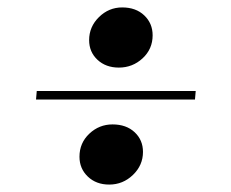

<svg xmlns="http://www.w3.org/2000/svg" viewBox="-20 -563 622 517"><path d="M300 -381Q265 -381 242.5 -402Q220 -423 220 -455Q220 -491 246.5 -517Q273 -543 309 -543Q346 -543 368.5 -521.5Q391 -500 391 -468Q391 -431 364 -406Q337 -381 300 -381ZM77 -295 79 -318H507L505 -295ZM274 -66Q239 -66 216.5 -87.5Q194 -109 194 -141Q194 -178 220.5 -203Q247 -228 283 -228Q320 -228 342.5 -207Q365 -186 365 -154Q365 -118 338 -92Q311 -66 274 -66Z"/></svg>

Font: Literata 72pt ExtraBold
Style: Italic
Weight: 800
Italic angle: -2°
Designer: Latin by Veronika Burian and Jose Scaglione. Greek by Irene Vlachou. Cyrillic by Vera Evstafieva
Foundry: TypeTogether
Version: Version 3.002